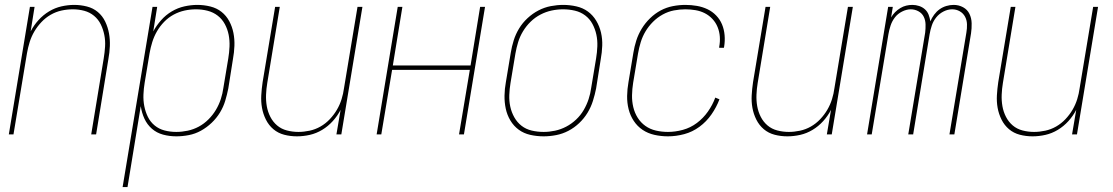

<svg xmlns="http://www.w3.org/2000/svg" viewBox="-20 -548 4540 783"><path d="M16 0 102 -520H121L105 -420Q118 -445 137 -466Q156 -487 180 -501.5Q204 -516 230.5 -522Q257 -528 283 -528Q309 -528 334.5 -521.5Q360 -515 379 -499Q398 -483 409 -460Q420 -437 424.5 -412Q429 -387 428 -360.5Q427 -334 422 -307L372 0H352L403 -310Q407 -334 408.5 -358Q410 -382 405.5 -405Q401 -428 391 -448.5Q381 -469 363.5 -483.5Q346 -498 323.5 -504Q301 -510 277 -510Q254 -510 231 -505Q208 -500 187 -488Q166 -476 149 -458Q132 -440 120 -419.5Q108 -399 101 -376.5Q94 -354 90 -331L35 0Z M480 215 602 -520H621L605 -420Q618 -444 637 -465.5Q656 -487 680.5 -501.5Q705 -516 732 -522Q759 -528 785 -528Q812 -528 838 -521.5Q864 -515 883.5 -499.5Q903 -484 915 -461.5Q927 -439 932 -413.5Q937 -388 936 -361Q935 -334 930 -307L911 -187Q906 -162 898.5 -137Q891 -112 877 -89Q863 -66 843 -47Q823 -28 799.5 -15Q776 -2 750 3Q724 8 699 8Q671 8 645 1Q619 -6 599.5 -23Q580 -40 569 -64Q558 -88 554 -115L500 215ZM699 -10Q722 -10 745.5 -15Q769 -20 790.5 -31.5Q812 -43 830 -61Q848 -79 860.5 -100Q873 -121 880.5 -144Q888 -167 891 -190L911 -310Q915 -334 916 -358.5Q917 -383 912.5 -406Q908 -429 897 -449.5Q886 -470 868 -484Q850 -498 827 -504Q804 -510 779 -510Q756 -510 733 -505Q710 -500 688.5 -488.5Q667 -477 649.5 -459Q632 -441 620 -420Q608 -399 601 -376.5Q594 -354 590 -331L570 -211Q566 -187 565 -162.5Q564 -138 568.5 -115Q573 -92 583 -71.5Q593 -51 610.5 -36.5Q628 -22 651 -16Q674 -10 699 -10Z M1191 8Q1164 8 1139 1.5Q1114 -5 1095 -21Q1076 -37 1064.5 -60Q1053 -83 1048.5 -108Q1044 -133 1045.5 -159.5Q1047 -186 1051 -213L1102 -520H1121L1070 -210Q1066 -186 1065 -162Q1064 -138 1068 -115Q1072 -92 1082.5 -71.5Q1093 -51 1110 -36.5Q1127 -22 1150 -16Q1173 -10 1197 -10Q1219 -10 1242.5 -15Q1266 -20 1287 -32Q1308 -44 1325 -62Q1342 -80 1354 -100.5Q1366 -121 1373 -143.5Q1380 -166 1383 -189L1438 -520H1458L1372 0H1352L1369 -100Q1356 -75 1337 -54Q1318 -33 1294 -18.5Q1270 -4 1243.5 2Q1217 8 1191 8Z M1516 0 1602 -520H1621L1582 -281H1899L1938 -520H1958L1872 0H1852L1896 -263H1579L1535 0Z M2197 8Q2169 8 2142.5 2Q2116 -4 2095.5 -19Q2075 -34 2061.5 -56.5Q2048 -79 2042.5 -105Q2037 -131 2037.5 -158.5Q2038 -186 2043 -213L2063 -333Q2067 -358 2075 -383.5Q2083 -409 2097 -432Q2111 -455 2131.5 -474Q2152 -493 2176 -505.5Q2200 -518 2226 -523Q2252 -528 2277 -528Q2304 -528 2330.5 -522Q2357 -516 2377.5 -501Q2398 -486 2411.5 -463.5Q2425 -441 2431 -415Q2437 -389 2436 -361.5Q2435 -334 2430 -307L2411 -187Q2406 -162 2398 -136.5Q2390 -111 2376 -88Q2362 -65 2342 -46Q2322 -27 2298 -14.5Q2274 -2 2248 3Q2222 8 2197 8ZM2197 -10Q2220 -10 2243.5 -15Q2267 -20 2289 -31.5Q2311 -43 2329.5 -60.5Q2348 -78 2360.5 -99.5Q2373 -121 2380.5 -144Q2388 -167 2391 -190L2411 -310Q2415 -334 2416 -359Q2417 -384 2412 -407Q2407 -430 2396 -450.5Q2385 -471 2366.5 -485Q2348 -499 2324.5 -504.5Q2301 -510 2276 -510Q2253 -510 2229.5 -505Q2206 -500 2184 -488.5Q2162 -477 2144 -459.5Q2126 -442 2113 -420.5Q2100 -399 2093 -376Q2086 -353 2082 -330L2062 -210Q2058 -186 2057 -161Q2056 -136 2061 -113Q2066 -90 2077.5 -69.5Q2089 -49 2107 -35Q2125 -21 2148.5 -15.5Q2172 -10 2197 -10Z M2704 8Q2676 8 2649 2Q2622 -4 2600.5 -18.5Q2579 -33 2564.5 -55Q2550 -77 2543.5 -103Q2537 -129 2537.5 -157Q2538 -185 2543 -213L2563 -333Q2567 -358 2575 -383Q2583 -408 2597 -431Q2611 -454 2631 -473.5Q2651 -493 2674.5 -505.5Q2698 -518 2724 -523Q2750 -528 2775 -528Q2799 -528 2822 -524Q2845 -520 2865 -510.5Q2885 -501 2900.5 -485Q2916 -469 2924.5 -448.5Q2933 -428 2935 -404.5Q2937 -381 2933 -357Q2933 -356 2932.5 -355Q2932 -354 2932 -353H2913Q2913 -354 2913 -355Q2913 -356 2913 -357Q2917 -378 2915.5 -398.5Q2914 -419 2906.5 -437.5Q2899 -456 2885.5 -470.5Q2872 -485 2854.5 -494Q2837 -503 2816.5 -506.5Q2796 -510 2775 -510Q2752 -510 2728.5 -505.5Q2705 -501 2683 -489Q2661 -477 2643 -459Q2625 -441 2612.5 -420Q2600 -399 2593 -376Q2586 -353 2582 -330L2562 -210Q2558 -185 2557.5 -160Q2557 -135 2562.5 -111.5Q2568 -88 2580.5 -68Q2593 -48 2612 -34.5Q2631 -21 2655 -15.5Q2679 -10 2704 -10Q2734 -10 2765 -18.5Q2796 -27 2822 -46.5Q2848 -66 2867 -93Q2886 -120 2897 -150L2914 -143Q2902 -111 2881.5 -81.5Q2861 -52 2832.5 -31Q2804 -10 2770.5 -1Q2737 8 2704 8Z M3191 8Q3164 8 3139 1.5Q3114 -5 3095 -21Q3076 -37 3064.5 -60Q3053 -83 3048.5 -108Q3044 -133 3045.5 -159.5Q3047 -186 3051 -213L3102 -520H3121L3070 -210Q3066 -186 3065 -162Q3064 -138 3068 -115Q3072 -92 3082.5 -71.5Q3093 -51 3110 -36.5Q3127 -22 3150 -16Q3173 -10 3197 -10Q3219 -10 3242.5 -15Q3266 -20 3287 -32Q3308 -44 3325 -62Q3342 -80 3354 -100.5Q3366 -121 3373 -143.5Q3380 -166 3383 -189L3438 -520H3458L3372 0H3352L3369 -100Q3356 -75 3337 -54Q3318 -33 3294 -18.5Q3270 -4 3243.5 2Q3217 8 3191 8Z M3516 0 3602 -520H3621L3614 -477Q3621 -489 3630.5 -498.5Q3640 -508 3651.5 -515Q3663 -522 3675.5 -525Q3688 -528 3701 -528Q3715 -528 3728.5 -523.5Q3742 -519 3752 -510Q3762 -501 3767 -488Q3772 -475 3774 -461Q3780 -475 3789.5 -488Q3799 -501 3811.5 -510Q3824 -519 3839 -523.5Q3854 -528 3869 -528Q3890 -528 3907.5 -518.5Q3925 -509 3933.5 -491.5Q3942 -474 3942.5 -453Q3943 -432 3940 -412L3872 0H3852L3921 -415Q3924 -432 3923.5 -449Q3923 -466 3915.5 -480Q3908 -494 3894 -502Q3880 -510 3863 -510Q3845 -510 3827.5 -501Q3810 -492 3798 -477Q3786 -462 3780 -444Q3774 -426 3771 -408L3704 0H3684L3753 -415Q3755 -432 3754.5 -449Q3754 -466 3747 -480Q3740 -494 3725.5 -502Q3711 -510 3694 -510Q3677 -510 3659 -501Q3641 -492 3629.5 -477Q3618 -462 3612 -444Q3606 -426 3603 -408L3535 0Z M4191 8Q4164 8 4139 1.5Q4114 -5 4095 -21Q4076 -37 4064.5 -60Q4053 -83 4048.5 -108Q4044 -133 4045.5 -159.5Q4047 -186 4051 -213L4102 -520H4121L4070 -210Q4066 -186 4065 -162Q4064 -138 4068 -115Q4072 -92 4082.5 -71.5Q4093 -51 4110 -36.5Q4127 -22 4150 -16Q4173 -10 4197 -10Q4219 -10 4242.5 -15Q4266 -20 4287 -32Q4308 -44 4325 -62Q4342 -80 4354 -100.5Q4366 -121 4373 -143.5Q4380 -166 4383 -189L4438 -520H4458L4372 0H4352L4369 -100Q4356 -75 4337 -54Q4318 -33 4294 -18.5Q4270 -4 4243.5 2Q4217 8 4191 8Z"/></svg>

Font: Iosevka SS04 Thin
Style: Italic
Weight: 100
Italic angle: -9°
Monospace: yes
Designer: Belleve Invis
Foundry: Belleve Invis
Version: Version 19.0.0; ttfautohint (v1.8.4)